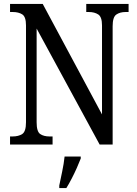

<svg xmlns="http://www.w3.org/2000/svg" viewBox="-20 -734 695 975"><path d="M31 0V-41H43Q74 -41 93 -53.5Q112 -66 112 -113V-605Q112 -649 93 -661Q74 -673 45 -673H31V-714H197L498 -153V-605Q498 -648 479 -660.5Q460 -673 431 -673H418V-714H633V-673H618Q589 -673 570.5 -660Q552 -647 552 -601V0H486L166 -589V-113Q166 -66 184 -53.5Q202 -41 232 -41H247V0ZM281 208Q288 174 296 136Q304 98 308 61H390V71Q382 92 370 119Q358 146 344 173Q330 200 317 221H281Z"/></svg>

Font: Noto Serif Sinhala Condensed
Style: Regular
Weight: 400
Width: 3
Designer: Jelle Bosma - Monotype Design Team
Foundry: Monotype Imaging Inc.
Version: Version 2.007; ttfautohint (v1.8.4.7-5d5b)